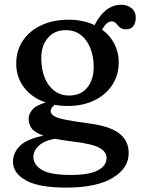

<svg xmlns="http://www.w3.org/2000/svg" viewBox="-20 -564 606 828"><path d="M351.5 -33.5Q451 -21.5 493 10.2Q535 42 535 96.5Q535 161.5 465.8 203.2Q396.5 245 266 245Q146 245 91 213.5Q36 182 36 134Q36 94.5 66 65Q96 35.5 167.5 21Q129.5 7.5 116.5 -10.5Q103.5 -28.5 103.5 -53Q103.5 -71 119.2 -90.5Q135 -110 177.5 -122Q118 -142 84 -186.5Q50 -231 50 -289.5Q50 -346.5 78.8 -389Q107.5 -431.5 158.5 -455.2Q209.5 -479 276.5 -479Q338.5 -479 388 -455.5L389.5 -459Q434 -543.5 502.5 -543.5Q529.5 -543.5 547.5 -528.5Q565.5 -513.5 565.5 -487.5Q565.5 -465 554.8 -451.2Q544 -437.5 524.5 -437.5Q506 -437.5 496.8 -446Q487.5 -454.5 480.8 -463Q474 -471.5 461.5 -471.5Q449 -471.5 439.8 -462.5Q430.5 -453.5 420 -436.5Q454.5 -411.5 473.2 -375Q492 -338.5 492 -295.5Q492 -239.5 463.8 -197Q435.5 -154.5 386 -130.8Q336.5 -107 273.5 -107Q243 -107 215.5 -112Q198.5 -98.5 198.5 -85Q198.5 -73.5 211.2 -64.8Q224 -56 257.2 -48.8Q290.5 -41.5 351.5 -33.5ZM264 -434Q214 -434 185.8 -399.8Q157.5 -365.5 158 -312Q159 -238 192 -195Q225 -152 278 -152Q328 -152 356.2 -186.2Q384.5 -220.5 384 -277Q383 -346.5 350.8 -390.2Q318.5 -434 264 -434ZM124 112.5Q124 146 159.8 168.2Q195.5 190.5 287 190.5Q363.5 190.5 401.5 170.8Q439.5 151 439.5 117.5Q439.5 90.5 409 73.5Q378.5 56.5 295 46.5Q250 41 217 34.5Q171.5 42 147.8 64Q124 86 124 112.5Z"/></svg>

Font: Fraunces 9pt SuperSoft
Style: Regular
Weight: 400
Version: Version 1.000;[b76b70a41]